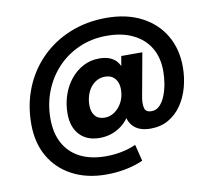

<svg xmlns="http://www.w3.org/2000/svg" viewBox="-92 -768 1230 1095"><g transform="rotate(-10 523.5 -221.0)"><path d="M438 219Q326 219 242 175Q158 131 111.5 51Q65 -29 65 -138Q65 -250 103.5 -345.5Q142 -441 213 -512Q284 -583 380.5 -622Q477 -661 591 -661Q708 -661 794 -616.5Q880 -572 926.5 -493Q973 -414 973 -310Q973 -249 957.5 -192.5Q942 -136 911.5 -91.5Q881 -47 836 -21Q791 5 732 5Q660 5 626.5 -36Q593 -77 602 -145L606 -177L626 -116Q602 -59 551 -26Q500 7 437 7Q363 7 321 -38Q279 -83 279 -161Q279 -216 295.5 -266Q312 -316 343 -355Q374 -394 416.5 -417Q459 -440 511 -440Q568 -440 600 -413Q632 -386 639 -335L618 -319L638 -432H760L713 -173Q708 -137 715 -114.5Q722 -92 754 -92Q781 -92 800.5 -111.5Q820 -131 833 -162.5Q846 -194 852.5 -231.5Q859 -269 859 -306Q859 -385 825 -441.5Q791 -498 727.5 -529Q664 -560 576 -560Q489 -560 416 -528Q343 -496 290 -440Q237 -384 207.5 -309.5Q178 -235 178 -149Q178 -65 211 -5.5Q244 54 305.5 85Q367 116 454 116Q501 116 545.5 107Q590 98 628 81L652 177Q604 198 550 208.5Q496 219 438 219ZM485 -102Q516 -102 542.5 -120.5Q569 -139 585.5 -170Q602 -201 603 -240Q604 -267 595.5 -287.5Q587 -308 569.5 -320Q552 -332 525 -332Q499 -332 477.5 -320Q456 -308 441 -288Q426 -268 418 -241.5Q410 -215 410 -186Q410 -148 429 -125Q448 -102 485 -102Z"/></g></svg>

Font: DM Sans 16pt Black
Style: Italic
Weight: 900
Italic angle: -10°
Version: Version 4.004;gftools[0.9.30]